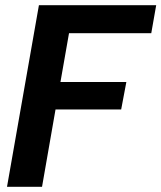

<svg xmlns="http://www.w3.org/2000/svg" viewBox="-20 -720 622 740"><path d="M7 0 130 -700H582L563 -592H246L213 -404H467L447 -298H194L142 0Z"/></svg>

Font: DM Sans 36pt
Style: Bold Italic
Weight: 700
Italic angle: -10°
Designer: Colophon Foundry, Jonny Pinhorn
Foundry: Colophon Foundry
Version: Version 4.004;gftools[0.9.30]